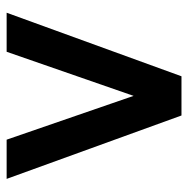

<svg xmlns="http://www.w3.org/2000/svg" viewBox="-14 -566 580 593"><g transform="rotate(-90 276.5 -270.0)"><path d="M336.9 0H215.8L20 -540H141.1L276.4 -147.9L412.6 -540H533.2Z"/></g></svg>

Font: Vela Sans Bd
Style: Bold
Weight: 700
Designer: Principal design: Mikhail Sharanda - project Manrope.
Design modification: Ravid Balaliev
Foundry: Mikhail Sharanda
Version: Version 1.001